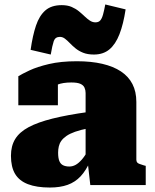

<svg xmlns="http://www.w3.org/2000/svg" viewBox="-20 -828 692 859"><path d="M375 -327V-254Q340 -247 316 -238.5Q292 -230 277 -219.5Q262 -209 254 -197.5Q246 -186 243 -172.5Q240 -159 240 -145Q240 -121 245.5 -107.5Q251 -94 262.5 -88.5Q274 -83 290 -83Q305 -83 318.5 -90.5Q332 -98 346 -114Q360 -130 375 -157L385 -110Q365 -65 340.5 -39Q316 -13 282.5 -1Q249 11 203 11Q144 11 105 -4Q66 -19 47.5 -50Q29 -81 29 -131Q29 -175 48 -206Q67 -237 108 -259Q149 -281 215 -297.5Q281 -314 375 -327ZM384 0 372 -106 363 -101V-412Q363 -425 358 -436Q353 -447 339.5 -453Q326 -459 299 -459Q261 -459 236 -449Q211 -439 203 -427Q192 -431 188.5 -438.5Q185 -446 190 -454.5Q195 -463 207 -468.5Q219 -474 239 -473V-357H62V-487Q78 -497 112 -513Q146 -529 199 -541.5Q252 -554 324 -554Q388 -554 437.5 -542.5Q487 -531 521 -508.5Q555 -486 572.5 -452Q590 -418 590 -372V-114Q590 -106 593.5 -101.5Q597 -97 604.5 -94.5Q612 -92 624 -88L632 -86V0ZM400 -584Q372 -584 352 -592Q332 -600 317.5 -612Q303 -624 292 -635.5Q281 -647 270.5 -655Q260 -663 248 -663Q227 -663 220.5 -644Q214 -625 207 -584L117 -605Q126 -669 141 -713.5Q156 -758 183 -781.5Q210 -805 256 -805Q282 -805 300.5 -797Q319 -789 333 -777.5Q347 -766 359 -754.5Q371 -743 382.5 -735.5Q394 -728 407 -728Q421 -728 428.5 -736.5Q436 -745 441 -763Q446 -781 451 -808L542 -786Q532 -720 514.5 -675Q497 -630 469.5 -607Q442 -584 400 -584Z"/></svg>

Font: Roboto Serif Black
Style: Regular
Weight: 900
Designer: Greg Gazdowicz
Foundry: Commercial Type
Version: Version 1.008